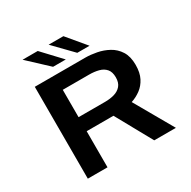

<svg xmlns="http://www.w3.org/2000/svg" viewBox="-192 -1081 1260 1267"><g transform="rotate(-30 437.5 -447.5)"><path d="M121.5 0V-700H506.5Q546 -700 591.8 -691.2Q637.5 -682.5 678.2 -660.2Q719 -638 744.8 -597.5Q770.5 -557 770.5 -493Q770.5 -433.5 750 -393.8Q729.5 -354 696.5 -329.8Q663.5 -305.5 625 -293L792.5 0H627.5L475.5 -275H271.5V0ZM271.5 -382H474Q512 -382 544.2 -391.2Q576.5 -400.5 596.2 -423.5Q616 -446.5 616 -487Q616 -528.5 596.5 -551Q577 -573.5 544.2 -582Q511.5 -590.5 472 -590.5H271.5ZM476.5 -754 339.5 -895H452L570 -754ZM292 -754 141 -895H256.5L389 -754Z"/></g></svg>

Font: Trispace SemiExpanded SemiBold
Style: Regular
Weight: 600
Width: 6
Designer: Tyler Finck
Foundry: Etcetera Type Company
Version: Version 1.210; ttfautohint (v1.8.3)